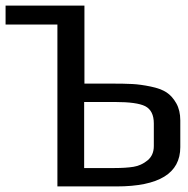

<svg xmlns="http://www.w3.org/2000/svg" viewBox="-48 -669 675 689"><path d="M352 -369Q398 -369 427 -367.5Q456 -366 492.5 -358.5Q529 -351 549.5 -337.5Q570 -324 584.5 -298.5Q599 -273 599 -237V-141Q599 0 370 0H158V-581H-28V-649H255V-369ZM363 -66Q404 -66 431.5 -70.5Q459 -75 481.5 -93.5Q504 -112 504 -145V-226Q504 -272 473 -288Q443 -303 365 -303H254V-66Z"/></svg>

Font: Gamestation Display
Style: Regular
Weight: 400
Designer: Jonas Hecksher
Foundry: Jonas Hecksher, Playtypeª, e-types AS
Version: Version 1.003